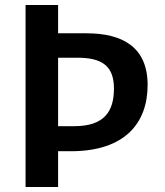

<svg xmlns="http://www.w3.org/2000/svg" viewBox="-20 -750 660 770"><path d="M213 0V-143.5H264C482 -143.5 572 -257.5 572 -409C572 -560.5 472.5 -616.5 326.5 -616.5H213V-730H82.5V0ZM278.5 -244H213V-518.5H290.5C390 -518.5 437 -485 437 -394.5C437 -304 398.5 -244 278.5 -244Z"/></svg>

Font: Monaspace Neon SemiBold
Style: Regular
Weight: 600
Designer: Riley Cran & the Lettermatic Team
Foundry: Lettermatic
Version: Version 1.200 (Monaspace Neon)